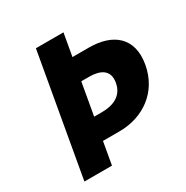

<svg xmlns="http://www.w3.org/2000/svg" viewBox="-185 -979 1098 1134"><g transform="rotate(-30 364.5 -412.5)"><path d="M308.9 -303 347.5 -522H400.5C474.5 -522 535 -496 520.1 -412C505.5 -329 435.9 -303 361.9 -303ZM401 -825H213L67.5 0H255.5L282.5 -153H395.5C556.5 -153 694.2 -248 724.2 -418C754.4 -589 648 -672 487 -672H374Z"/></g></svg>

Font: Hussar Wysoki
Style: Obl
Weight: 700
Foundry: Cannot Into Space Fonts
Version: Version 0.92